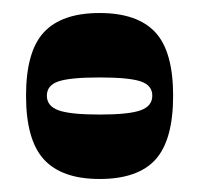

<svg xmlns="http://www.w3.org/2000/svg" viewBox="-20 -730 306 295"><path d="M133 -455Q75 -455 47.5 -485Q20 -515 20 -583Q20 -651 47.5 -680.5Q75 -710 133 -710Q191 -710 218.5 -680.5Q246 -651 246 -583Q246 -515 219 -485Q192 -455 133 -455ZM133 -554Q178 -554 196 -560.5Q214 -567 214 -583Q214 -599 196 -605Q178 -611 133 -611Q88 -611 70 -605Q52 -599 52 -583Q52 -567 70 -560.5Q88 -554 133 -554Z"/></svg>

Font: Ojuju ExtraLight ExtraBold
Style: Regular
Weight: 800
Version: Version 1.000